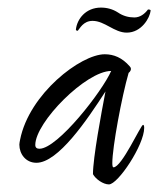

<svg xmlns="http://www.w3.org/2000/svg" viewBox="-20 -526 417 506"><path d="M314 -440C353 -440 375 -479 377 -498C377 -500 375 -501 370 -501C361 -489 349 -480 334 -480C319 -480 304 -484 291 -493C277 -502 262 -506 246 -506C206 -506 183 -476 180 -448C180 -446 182 -445 185 -445C190 -450 199 -471 224 -471C256 -471 281 -440 314 -440ZM267 -40C291 -40 360 -144 360 -189C360 -194 359 -197 357 -197C351 -197 301 -85 279 -85C277 -85 276 -89 276 -96C276 -138 301 -272 319 -334C323 -337 325 -341 325 -344C325 -347 324 -349 322 -351C302 -374 280 -383 256 -383C193 -383 57 -279 33 -158C32 -153 31 -148 31 -145C31 -120 48 -97 76 -97C133 -97 209 -209 258 -285C247 -228 225 -110 225 -67C232 -54 252 -40 267 -40ZM84 -134C77 -134 73 -137 73 -144C73 -204 207 -339 273 -339C250 -286 132 -134 84 -134Z"/></svg>

Font: Comforter
Style: Regular
Weight: 400
Designer: Robert E. Leuschke
Foundry: Robert E. Leuschke
Version: Version 1.013; ttfautohint (v1.8.3)